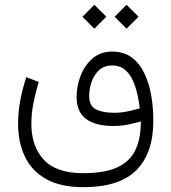

<svg xmlns="http://www.w3.org/2000/svg" viewBox="-20 -568 718 804"><path d="M509.8 -547.9 560.1 -498 509.8 -447.8 460 -498ZM375 -547.9 425.3 -498 375 -447.8 325.2 -498ZM329.1 215.8Q233.9 215.8 173.3 181.9Q112.8 147.9 84.2 87.6Q55.7 27.3 55.7 -51.8Q55.7 -98.1 64.9 -147.7Q74.2 -197.3 90.3 -245.1L142.1 -224.6Q128.9 -181.6 120.1 -136.7Q111.3 -91.8 111.3 -48.8Q111.3 43.9 163.1 100.6Q214.8 157.2 329.1 157.2Q418.5 157.2 471.2 132.8Q523.9 108.4 546.9 60.3Q569.8 12.2 569.8 -59.6Q542 -51.8 515.1 -46.1Q488.3 -40.5 454.6 -40.5Q379.4 -40.5 340.1 -70.1Q300.8 -99.6 300.8 -162.6Q300.8 -208 317.9 -251.7Q335 -295.4 368.2 -323.7Q401.4 -352.1 449.7 -352.1Q499.5 -352.1 532.7 -326.4Q565.9 -300.8 585.7 -258.3Q605.5 -215.8 613.8 -165Q622.1 -114.3 622.1 -63.5Q622.1 73.7 550.8 144.8Q479.5 215.8 329.1 215.8ZM458 -95.7Q485.8 -95.7 512.9 -101.3Q540 -106.9 565.4 -114.3Q562 -142.1 555.2 -173.3Q548.3 -204.6 535.9 -231.9Q523.4 -259.3 502.4 -276.6Q481.4 -293.9 449.2 -293.9Q416 -293.9 394.8 -274.2Q373.5 -254.4 363.5 -224.9Q353.5 -195.3 353.5 -166Q353.5 -124 382.1 -109.9Q410.6 -95.7 458 -95.7Z"/></svg>

Font: Vazirmatn UI NL ExtraLight
Style: Regular
Weight: 200
Designer: Saber Rastikerdar
Foundry: Saber Rastikerdar
Version: Version 33.003